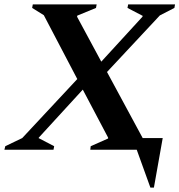

<svg xmlns="http://www.w3.org/2000/svg" viewBox="-58 -680 815 872"><path d="M-38 0 -34 -16 43 -53 293 -321 141 -611 88 -644 91 -660H381L378 -644L293 -609L292 -604L402 -400L589 -604L590 -608L521 -644L524 -660H737L734 -644L668 -610L428 -353L590 -53H681L641 172H625L563 0H352L354 -16L433 -51V-55L318 -273L120 -57L117 -53L188 -16L185 0Z"/></svg>

Font: Spectral SC
Style: Bold Italic
Weight: 700
Italic angle: -10°
Designer: Jean-Baptiste Levee
Foundry: Production Type
Version: Version 2.001